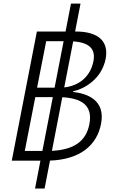

<svg xmlns="http://www.w3.org/2000/svg" viewBox="-20 -908 660 1085"><path d="M46.5 0H208.5L178 157.5H232L262.5 -0.5C432 -6.5 527.5 -86.5 551 -208C577.5 -344.5 470.5 -379.5 393 -388.5L393.5 -392C452.5 -404.5 554 -458.5 577 -575.5C595.5 -672.5 538.5 -730 407 -730H404.5L435 -887.5H381L350.5 -730H188.5ZM120 -55 179.5 -359H278.5L219.5 -55ZM189.5 -412.5 241 -675H339.5L288.5 -412.5ZM273.5 -55.5 332 -358.5C433 -353 507 -318 485 -206C466 -108 396 -62 273.5 -55.5ZM343 -414 393.5 -674C493.5 -667.5 520 -624.5 508 -562.5C492 -479 431.5 -424 343 -414Z"/></svg>

Font: Monaspace Neon ExtraLight
Style: Italic
Weight: 200
Italic angle: -11°
Designer: Riley Cran & the Lettermatic Team
Foundry: Lettermatic
Version: Version 1.200 (Monaspace Neon)